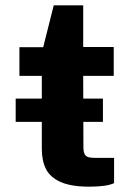

<svg xmlns="http://www.w3.org/2000/svg" viewBox="-20 -694 488 720"><path d="M366 -237H38.8V-324.2H366ZM292 -409.5 292.8 -142.2Q292.8 -124.9 297.4 -116.2Q302 -107.6 310.9 -104.8Q319.9 -102 336 -102H407.8V-7.2Q379.8 6 314.8 6Q246.5 6 207.4 -11.5Q168.2 -29 152.5 -60Q136.8 -91 136.8 -135.5V-409.5H52.8V-517H142L181.5 -674H292V-517.8H406.5V-409.5Z"/></svg>

Font: Public Sans VF
Style: Regular
Weight: 400
Designer: Pablo Impallari, Rodrigo Fuenzalida (Modified by Dan O. Williams and USWDS)
Version: Version 1.003